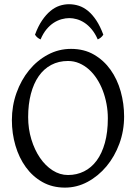

<svg xmlns="http://www.w3.org/2000/svg" viewBox="-20 -857 640 892"><path d="M481 -307.1Q481 -340.8 474.9 -373.8Q468.8 -406.7 457.5 -436.3Q446.3 -465.8 429.9 -491Q413.6 -516.1 393.1 -534.4Q372.6 -552.7 348.1 -563.2Q323.7 -573.7 295.9 -573.7Q252.4 -573.7 218 -555.4Q183.6 -537.1 159.9 -503.2Q136.2 -469.2 123.5 -420.9Q110.8 -372.6 110.8 -313Q110.8 -258.3 125.7 -209.5Q140.6 -160.6 165.8 -123.8Q190.9 -86.9 224.6 -65.4Q258.3 -43.9 295.9 -43.9Q336.4 -43.9 370.4 -60.8Q404.3 -77.6 429 -110.8Q453.6 -144 467.3 -193.4Q481 -242.7 481 -307.1ZM556.6 -315.9Q556.6 -249.5 534.7 -189.7Q512.7 -129.9 474.9 -84.5Q437 -39.1 387.2 -12.2Q337.4 14.6 281.7 14.6Q223.1 14.6 177.2 -11.2Q131.3 -37.1 99.9 -80.6Q68.4 -124 51.8 -180.7Q35.2 -237.3 35.2 -298.8Q35.2 -365.2 56.6 -425.3Q78.1 -485.4 115.2 -530.8Q152.3 -576.2 202.4 -603Q252.4 -629.9 310.1 -629.9Q370.6 -629.9 416.5 -603.3Q462.4 -576.7 493.7 -532.7Q524.9 -488.8 540.8 -432.1Q556.6 -375.5 556.6 -315.9ZM142.6 -695.8Q157.2 -735.4 175.5 -762.2Q193.8 -789.1 214.1 -805.9Q234.4 -822.8 256.3 -830.1Q278.3 -837.4 300.3 -837.4Q324.2 -837.4 346.7 -830.1Q369.1 -822.8 389.4 -805.9Q409.7 -789.1 427.5 -762.2Q445.3 -735.4 460 -695.8Q454.1 -687 448.2 -682.4Q442.4 -677.7 434.1 -673.8Q421.9 -701.7 406 -720.7Q390.1 -739.7 372.6 -751.2Q355 -762.7 336.7 -767.8Q318.4 -772.9 302.2 -772.9Q285.2 -772.9 266.4 -767.8Q247.6 -762.7 229.7 -751.2Q211.9 -739.7 196 -720.7Q180.2 -701.7 168.5 -673.8Q160.2 -677.7 154.3 -682.4Q148.4 -687 142.6 -695.8Z"/></svg>

Font: Noto Serif Devanagari
Style: Regular
Weight: 400
Designer: Monotype Design Team
Foundry: Monotype Imaging Inc.
Version: Version 1.01